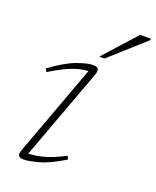

<svg xmlns="http://www.w3.org/2000/svg" viewBox="-139 -814 739 907"><g transform="rotate(20 231.0 -361.0)"><path d="M67 -29 236 -487.5Q204.5 -487 160.8 -471.5Q117 -456 51 -415L42.5 -430.5Q115 -484 167.2 -503Q219.5 -522 245.5 -522Q268 -522 273.5 -512.8Q279 -503.5 271.5 -483L102 -24Q132 -24 175 -34.8Q218 -45.5 280.5 -78L288 -62Q216.5 -17.5 165.5 -3.8Q114.5 10 90 10Q71.5 10 65.2 1.2Q59 -7.5 67 -29ZM260.5 -569 407 -732H461.5L459.5 -724L286.5 -569Z"/></g></svg>

Font: Newsreader Caption ExtraLight
Style: Italic
Weight: 275
Italic angle: -17°
Designer: Hugues Gentile
Foundry: Production Type
Version: Version 1.001